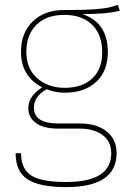

<svg xmlns="http://www.w3.org/2000/svg" viewBox="-20 -570 528 787"><path d="M244 -509Q169 -509 128.5 -467.5Q88 -426 88 -358Q88 -288 133 -249Q178 -210 245 -210Q317 -210 358 -248.5Q399 -287 399 -356Q399 -428 357.5 -468.5Q316 -509 244 -509ZM463 -550 471 -526Q417 -512 318 -512Q422 -478 422 -356Q422 -279 374.5 -234.5Q327 -190 245 -190Q208 -190 171 -204Q119 -175 119 -129Q119 -64 218 -64H305Q377 -64 417.5 -31Q458 2 458 57Q458 197 251 197Q142 197 93 165Q44 133 44 58H66Q67 124 109 150Q151 176 251 176Q436 176 436 58Q436 11 401 -16Q366 -43 304 -43H216Q158 -43 127 -66Q96 -89 96 -126Q96 -176 153 -212Q66 -257 66 -358Q66 -435 114 -482Q162 -529 243 -529H265Q327 -529 367 -532Q407 -535 422.5 -538.5Q438 -542 463 -550Z"/></svg>

Font: FiraSans
Style: Regular
Weight: 150
Designer: Carrois Corporate & Edenspiekermann AG
Foundry: Carrois Corporate GbR & Edenspiekermann AG
Version: Version 3.106;PS 003.106;hotconv 1.0.70;makeotf.lib2.5.58329